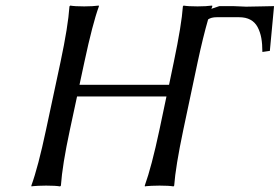

<svg xmlns="http://www.w3.org/2000/svg" viewBox="-20 -668 1006 691"><path d="M769.5 -646H818.4Q826.7 -646 842.8 -645Q858.9 -644 865.7 -644Q885.7 -644 918.5 -645Q951.2 -646 966.3 -646L951.2 -484.9L924.3 -481Q924.3 -509.8 920.4 -531.2Q916.5 -552.7 907.2 -570.3Q897.9 -587.9 881.3 -596.9Q864.7 -606 840.8 -606H759.8Q740.2 -606 729 -598.1Q710.9 -535.6 691.4 -444.8L639.6 -200.2Q611.8 -67.9 606.9 0L604.5 2.9Q588.4 0 554.2 0Q538.6 0 525.4 0.7Q512.2 1.5 506.8 2L501.5 2.9L501 0Q525.4 -67.4 553.7 -200.2L579.1 -320.8H257.3L231.4 -200.2Q204.1 -72.8 199.2 0L196.3 2.9Q180.2 0 146 0Q130.4 0 117.2 0.7Q104 1.5 98.6 2L93.3 2.9L92.8 0Q117.2 -66.9 145.5 -200.2L197.8 -444.8Q225.1 -573.2 230 -645L232.9 -647.9Q249 -645 283.2 -645Q298.8 -645 312 -645.8Q325.2 -646.5 330.6 -647.5L335.9 -647.9V-645Q313.5 -584 283.7 -444.8L266.1 -362.8H588.4L605.5 -444.8Q633.8 -580.1 638.2 -645L640.6 -647.9Q656.7 -645 690.9 -645Q706.5 -645 719.7 -645.8Q732.9 -646.5 738.3 -647.5L743.7 -647.9L744.1 -645L740.7 -636.2Z"/></svg>

Font: Linux Biolinum G
Style: Italic
Weight: 400
Italic angle: -12°
Designer: Philipp H. Poll
Foundry: Philipp H. Poll
Version: Version 0.5.1